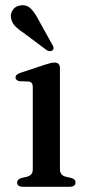

<svg xmlns="http://www.w3.org/2000/svg" viewBox="-20 -715 341 735"><path d="M209.5 -455V-68.5Q209.5 -55.5 214.8 -48.8Q220 -42 230 -39L252 -34Q260.5 -31.5 264.8 -27.2Q269 -23 269 -16Q269 -8.5 263.2 -4.2Q257.5 0 247 0H67Q57 0 51.2 -4.2Q45.5 -8.5 45.5 -16Q45.5 -22.5 49.8 -26.8Q54 -31 62 -33.5L85.5 -39Q95.5 -42.5 100.5 -48.8Q105.5 -55 105.5 -68.5V-381Q105.5 -392 101.8 -396.8Q98 -401.5 89.5 -403L55.5 -404Q47.5 -405.5 43.5 -409Q39.5 -412.5 39.5 -418Q39.5 -424.5 44.2 -428.8Q49 -433 59 -436.5L151 -467Q164.5 -471.5 173 -473.5Q181.5 -475.5 189.5 -475.5Q199 -475.5 204.2 -470Q209.5 -464.5 209.5 -455ZM127.5 -639 180.5 -543.5Q184 -538 185 -532.5Q186 -527 181.5 -523Q177.5 -519 171.2 -519.2Q165 -519.5 159.5 -522.5L70.5 -589Q49.5 -602.5 36.8 -616.2Q24 -630 22 -648Q19.5 -664 29.8 -678.2Q40 -692.5 60 -694.5Q82.5 -697.5 98 -682Q113.5 -666.5 127.5 -639Z"/></svg>

Font: Fraunces Wonky
Style: Regular
Weight: 400
Version: Version 1.000;[b76b70a41]